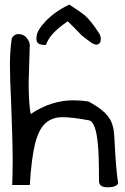

<svg xmlns="http://www.w3.org/2000/svg" viewBox="-20 -798 535 821"><path d="M485.4 -13.7Q476.6 2.9 439.9 2.9Q403.3 2.9 403.3 -23.4Q403.3 -138.7 398.4 -181.6Q389.6 -276.4 361.3 -283.2Q291 -296.9 246.6 -296.9Q202.1 -296.9 173.3 -270Q144.5 -243.2 129.4 -181.2Q114.3 -119.1 107.4 -6.8H32.2Q34.2 -62.5 34.2 -110.4Q34.2 -158.2 32.2 -224.1Q30.3 -290 27.3 -368.2Q22.5 -458 22.5 -520Q22.5 -582 30.3 -633.8Q40 -652.3 58.6 -652.3Q81.1 -652.3 93.8 -636.2Q106.4 -620.1 107.4 -607.4L102.5 -446.3Q102.5 -355.5 111.3 -310.5Q199.2 -369.1 293 -369.1Q323.2 -369.1 357.4 -364.3Q430.7 -326.2 453.1 -283.2Q463.9 -260.7 466.8 -235.4Q469.7 -210 470.7 -177.7Q476.6 -66.4 485.4 -13.7ZM174.8 -707Q215.8 -750 276.4 -778.3Q326.2 -746.1 342.8 -732.4Q370.1 -708 405.3 -653.3Q411.1 -641.6 411.1 -631.3Q411.1 -621.1 407.2 -615.2Q396.5 -599.6 372.1 -614.3Q335.9 -640.6 329.6 -646.5Q323.2 -652.3 311.5 -665Q299.8 -677.7 269.5 -707Q210 -666 188.5 -630.9Q181.6 -619.1 175.8 -605.5Q158.2 -605.5 147 -610.4Q135.7 -615.2 135.7 -633.8Q135.7 -652.3 146 -669.9Q156.2 -687.5 174.8 -707Z"/></svg>

Font: Architects Daughter
Style: Regular
Weight: 400
Designer: Kimberly Geswein
Foundry: Kimberly Geswein
Version: Version 1.002 2010